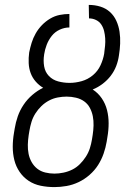

<svg xmlns="http://www.w3.org/2000/svg" viewBox="-20 -755 540 783"><path d="M202 8Q173 8 146 2.5Q119 -3 97 -17.5Q75 -32 60 -54Q45 -76 38.5 -102Q32 -128 32 -156Q32 -184 37 -213L40 -231Q44 -256 52.5 -280.5Q61 -305 76 -327.5Q91 -350 112 -368Q133 -386 156 -397Q139 -407 125.5 -422.5Q112 -438 105 -457Q98 -476 97 -497.5Q96 -519 99 -541Q103 -561 109 -580.5Q115 -600 125.5 -618.5Q136 -637 151 -652.5Q166 -668 184.5 -679Q203 -690 223 -694Q243 -698 263 -698V-643Q243 -643 223.5 -634Q204 -625 191 -608.5Q178 -592 170.5 -572.5Q163 -553 160 -533V-532Q156 -508 160 -484.5Q164 -461 179.5 -445Q195 -429 217.5 -423Q240 -417 264 -417Q288 -417 313 -424Q338 -431 358.5 -448Q379 -465 390 -489Q401 -513 405 -537V-538Q407 -553 408.5 -568.5Q410 -584 409 -599Q408 -614 404.5 -628.5Q401 -643 393 -655Q385 -667 371.5 -673.5Q358 -680 343 -680L342 -735Q367 -735 389.5 -728Q412 -721 428.5 -706Q445 -691 454.5 -670Q464 -649 467.5 -625.5Q471 -602 470 -577.5Q469 -553 465 -529Q462 -507 454 -486Q446 -465 432 -446.5Q418 -428 399 -413.5Q380 -399 358 -390Q380 -376 395 -354Q410 -332 416.5 -306Q423 -280 423 -252Q423 -224 418 -196L415 -177Q411 -153 402.5 -128.5Q394 -104 380 -82Q366 -60 345.5 -42Q325 -24 301 -12.5Q277 -1 251.5 3.5Q226 8 202 8ZM202 -47Q220 -47 239 -51Q258 -55 275 -63.5Q292 -72 306 -86Q320 -100 330.5 -116.5Q341 -133 346.5 -150.5Q352 -168 355 -186L358 -205Q361 -224 361.5 -243.5Q362 -263 358.5 -281Q355 -299 346.5 -315Q338 -331 323.5 -341.5Q309 -352 290 -356.5Q271 -361 252 -361Q234 -361 215.5 -357.5Q197 -354 180 -345Q163 -336 149 -322.5Q135 -309 124.5 -292.5Q114 -276 108.5 -258Q103 -240 100 -222L97 -204Q94 -184 93.5 -165Q93 -146 96.5 -128Q100 -110 109 -94Q118 -78 132 -67Q146 -56 164.5 -51.5Q183 -47 202 -47Z"/></svg>

Font: Iosevka SS18 Light
Style: Italic
Weight: 300
Italic angle: -9°
Monospace: yes
Designer: Belleve Invis
Foundry: Belleve Invis
Version: Version 25.1.1; ttfautohint (v1.8.4)